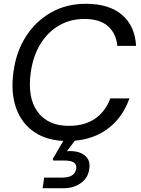

<svg xmlns="http://www.w3.org/2000/svg" viewBox="-20 -732 745 1013"><path d="M335 12Q232 12 163 -34Q94 -80 65 -162Q36 -244 51 -352Q65 -459 117 -540Q169 -621 250 -666.5Q331 -712 433 -712Q556 -712 624 -653.5Q692 -595 698 -490H599Q593 -555 550 -593.5Q507 -632 425 -632Q351 -632 291.5 -597.5Q232 -563 193 -499.5Q154 -436 142 -348Q124 -216 178.5 -142Q233 -68 343 -68Q426 -68 481 -105.5Q536 -143 562 -213H663Q625 -106 540.5 -47Q456 12 335 12ZM205 261 213 205H308Q375 205 382 158Q389 115 321 115H266Q258 115 259 108Q259 105 261 102L324 -6H387L333 66Q341 65 348 65Q400 65 429 89.5Q458 114 451 159Q445 207 406.5 234Q368 261 316 261Z"/></svg>

Font: Host Grotesk
Style: Italic
Weight: 400
Italic angle: -8°
Designer: Doğukan Karapınar based on Poppins by Indian Type Foundry, Jonny Pinhorn
Foundry: Element Type
Version: Version 1.001; ttfautohint (v1.8.4.7-5d5b)